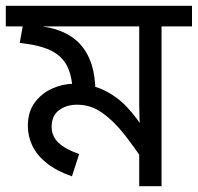

<svg xmlns="http://www.w3.org/2000/svg" viewBox="-30 -642 682 662"><path d="M632 -622V-551H527V0H450V-135L468 -82Q433 -135 397.5 -180Q362 -225 322.5 -253Q283 -281 236 -281Q199 -281 173.5 -262Q148 -243 148 -205Q148 -172 172 -149.5Q196 -127 243 -111L218 -34Q164 -53 130.5 -80Q97 -107 81.5 -139.5Q66 -172 66 -208Q66 -256 89.5 -288Q113 -320 149.5 -336.5Q186 -353 223 -353Q283 -353 328.5 -331Q374 -309 408.5 -272Q443 -235 471 -189L454 -186Q452 -209 451 -232.5Q450 -256 450 -281V-551H-10V-622ZM299 -323Q299 -317 298.5 -311Q298 -305 297 -299L221 -322Q219 -380 201 -415Q183 -450 144 -468.5Q105 -487 38 -494L51 -566L97 -553Q145 -549 182.5 -533.5Q220 -518 246 -490Q272 -462 285.5 -420.5Q299 -379 299 -323Z"/></svg>

Font: bangla115
Style: Regular
Weight: 400
Designer: Jelle Bosma - Monotype Design Team
Foundry: Monotype Imaging Inc.
Version: Version 2.003